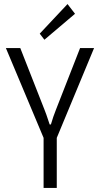

<svg xmlns="http://www.w3.org/2000/svg" viewBox="-20 -927 495 947"><path d="M199 -731 176 -761 313 -907 350 -859ZM260 -247V0H195V-247L9 -690H80L199 -387Q205 -374 225 -313H231Q243 -354 256 -386L375 -690H444Z"/></svg>

Font: exo2condensed_l
Style: Regular
Weight: 300
Width: 3
Designer: Natanael Gama
Version: Version 1.001;PS 001.001;hotconv 1.0.70;makeotf.lib2.5.58329